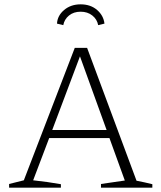

<svg xmlns="http://www.w3.org/2000/svg" viewBox="-20 -866 744 886"><path d="M610 -32Q647 -25 683 -16V0H446V-17L556 -33L485 -229H207L133 -34Q199 -27 261 -16V0H22V-17L90 -34L325 -645H382ZM221 -266H472L349 -606ZM352 -846Q398 -846 428 -820Q458 -794 462 -757L433 -750Q428 -777 406 -794.5Q384 -812 352 -812Q320 -812 298.5 -794.5Q277 -777 272 -750L243 -757Q245 -794 276 -820Q307 -846 352 -846Z"/></svg>

Font: Piazzolla SC ExtraLight
Style: Regular
Weight: 200
Designer: Juan Pablo del Peral
Foundry: Huerta Tipografica
Version: Version 1.330